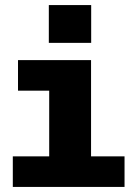

<svg xmlns="http://www.w3.org/2000/svg" viewBox="-20 -737 540 757"><path d="M30.5 0V-120.5H174V-379.5H51V-500H339V-120.5H471V0ZM172.5 -717H339.5V-568H172.5Z"/></svg>

Font: Trispace Thin
Style: Bold
Weight: 700
Version: Version 1.210